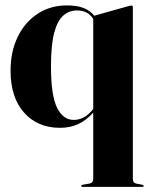

<svg xmlns="http://www.w3.org/2000/svg" viewBox="-20 -474 566 727"><path d="M292 233.5Q287.5 233.5 287.5 230Q287.5 227 293 225.5L319 221Q333 218.5 333 202.5V-47.5Q307.5 -19 276.8 -4.5Q246 10 207 10Q122.5 10 71.2 -47.5Q20 -105 20 -206Q20 -279.5 47.5 -335.2Q75 -391 123 -422.2Q171 -453.5 233 -453.5Q271 -453.5 295.8 -444Q320.5 -434.5 337 -414.5L467 -451Q473 -453 477 -453Q483 -453 483 -447.5V203Q483 218.5 495.5 221L518.5 225.5Q524 227 524 230Q524 233.5 519.5 233.5ZM173 -223Q173 -112.5 196 -66.2Q219 -20 259 -20Q301 -20 333 -61.5V-402.5Q312.5 -434.5 271.5 -434.5Q242 -434.5 219.8 -415.2Q197.5 -396 185.2 -350Q173 -304 173 -223Z"/></svg>

Font: Fraunces 144pt S000
Style: Bold
Weight: 700
Version: Version 1.000; ttfautohint (v1.8.3)